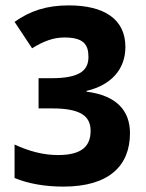

<svg xmlns="http://www.w3.org/2000/svg" viewBox="-20 -681 541 712"><path d="M445 -507C445 -611 365 -661 235 -661C151 -661 91 -640 34 -600L99 -502C141 -528 178 -542 218 -542C289 -542 308 -517 308 -470C308 -422 279 -391 171 -391H123V-279H173C278 -279 316 -251 316 -196C316 -141 286 -106 195 -106C143 -106 90 -119 34 -145V-21C84 0 147 11 215 11C385 11 462 -67 462 -187C462 -271 412 -327 301 -341V-344C391 -365 445 -423 445 -507Z"/></svg>

Font: Noto Sans Telugu Condensed
Style: Bold
Weight: 700
Width: 3
Designer: Jelle Bosma - Monotype Design Team
Foundry: Monotype Imaging Inc.
Version: Version 2.005